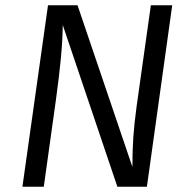

<svg xmlns="http://www.w3.org/2000/svg" viewBox="-20 -708 715 728"><path d="M537 0H425L218 -613Q217 -553 211 -488.5Q205 -424 192 -329L146 0H65L162 -688H274L482 -75Q482 -136 485.5 -187.5Q489 -239 498 -305L552 -688H633Z"/></svg>

Font: Fira Sans TEST Book
Style: Italic
Weight: 350
Italic angle: -8°
Designer: Carrois Corporate & Edenspiekermann AG
Foundry: Carrois Corporate GbR & Edenspiekermann AG
Version: Version 4.201